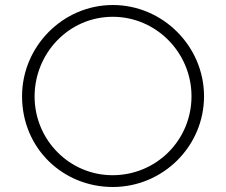

<svg xmlns="http://www.w3.org/2000/svg" viewBox="-20 -738 902 766"><path d="M68 -354C68 -146 231 8 430 8C630 8 794 -154 794 -354C794 -553 630 -718 430 -718C231 -718 68 -553 68 -354ZM118 -353C118 -524 253 -671 430 -671C603 -671 744 -528 744 -354C744 -179 604 -39 429 -39C257 -39 118 -180 118 -353Z"/></svg>

Font: Sulaf Light
Style: Regular
Weight: 300
Designer: Bandar Raffah (Arabic) and Santiago Orozco (Latin)
Foundry: Caramella and Typemade
Version: Version 1.005;PS 001.005;hotconv 1.0.88;makeotf.lib2.5.64775